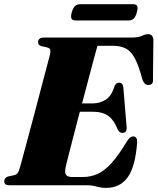

<svg xmlns="http://www.w3.org/2000/svg" viewBox="-26 -878 747 910"><path d="M383.5 0H18Q4 0 -1 -5.2Q-6 -10.5 -6 -19Q-6 -35 12 -41.5L42.5 -48Q52.5 -50.5 57.8 -58.2Q63 -66 67.5 -81Q69.5 -88 77.8 -118.2Q86 -148.5 98.2 -194Q110.5 -239.5 124.8 -292.8Q139 -346 153 -399.5Q167 -453 179.2 -499.2Q191.5 -545.5 199.8 -577.2Q208 -609 210.5 -617.5Q214.5 -635.5 211.8 -642.8Q209 -650 198 -653L169.5 -659.5Q163 -661.5 158.8 -665.5Q154.5 -669.5 154.5 -677.5Q154.5 -700 182.5 -700H597.5Q629.5 -700 646.2 -708Q663 -716 676 -716Q698 -716 701 -691L699 -504Q702 -478 681.5 -475.5Q670.5 -474 662.8 -479.8Q655 -485.5 648.5 -502.5Q631.5 -566.5 613.5 -600.8Q595.5 -635 570.5 -648Q545.5 -661 509 -661H436Q433 -651 422 -610.5Q411 -570 395.5 -511Q380 -452 363 -388H415Q448 -388 475.8 -406Q503.5 -424 517 -470.5Q524.5 -486 537.5 -486Q556 -486 558.5 -464.5L574 -278Q577.5 -249 554.5 -248Q540.5 -248 532 -264Q515 -308 488 -328.2Q461 -348.5 411 -348.5H352.5Q336 -286.5 321.5 -230Q307 -173.5 297 -134.5Q287 -95.5 285 -85.5Q279.5 -60 286.8 -49.5Q294 -39 317.5 -39H366Q405 -39 437.8 -54.2Q470.5 -69.5 503.5 -106.2Q536.5 -143 575.5 -208Q590 -231.5 604.5 -231.5Q625 -231.5 624 -204Q616 -90 580 -38.8Q544 12.5 476.5 12.5Q453 12.5 431.8 6.2Q410.5 0 383.5 0ZM314 -819Q320 -840.5 329.5 -849.2Q339 -858 353.5 -858H605Q619.5 -858 624 -849.8Q628.5 -841.5 622.5 -819.5Q617 -798.5 607.8 -789.8Q598.5 -781 583.5 -781H332.5Q317.5 -781 313 -789.8Q308.5 -798.5 314 -819Z"/></svg>

Font: Fraunces 72pt S000 Black
Style: Italic
Weight: 900
Italic angle: -16°
Version: Version 1.000; ttfautohint (v1.8.3)